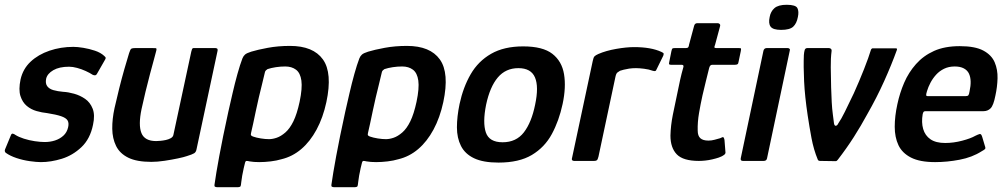

<svg xmlns="http://www.w3.org/2000/svg" viewBox="-31 -673 4209 803"><path d="M14 -106Q17 -115 22.5 -114Q28 -113 33 -109Q47 -100 69 -93Q91 -86 114.5 -82.5Q138 -79 156 -79Q179 -79 199 -85.5Q219 -92 234 -105.5Q249 -119 254 -141Q258 -159 251.5 -169.5Q245 -180 224.5 -187Q204 -194 166 -200Q145 -202 122 -208.5Q99 -215 81 -230Q63 -245 54.5 -271.5Q46 -298 55 -341Q65 -385 97 -415Q129 -445 176 -461Q223 -477 276 -477Q293 -477 317.5 -473Q342 -469 366 -461Q390 -453 405 -439Q411 -434 411 -430.5Q411 -427 407 -421L375 -365Q370 -354 357 -360Q345 -368 327.5 -376Q310 -384 291.5 -389Q273 -394 258 -394Q217 -394 192 -379.5Q167 -365 162 -344Q158 -324 166.5 -312.5Q175 -301 192.5 -296Q210 -291 233 -289Q254 -288 279 -281Q304 -274 325 -259.5Q346 -245 356.5 -218.5Q367 -192 358 -151Q346 -92 309.5 -57.5Q273 -23 227.5 -9Q182 5 140 5Q122 5 93.5 1Q65 -3 38 -12Q11 -21 -7 -34Q-13 -40 -10 -48Z M602 4Q541 4 505.5 -13.5Q470 -31 454.5 -62.5Q439 -94 438.5 -134.5Q438 -175 448 -221Q457 -261 467.5 -303Q478 -345 489 -383.5Q500 -422 509 -451Q514 -467 518.5 -469.5Q523 -472 535 -472H604Q616 -472 621 -471.5Q626 -471 621 -455Q620 -450 613 -425Q606 -400 596.5 -364Q587 -328 577.5 -289Q568 -250 561 -217Q547 -150 560.5 -116.5Q574 -83 622 -83Q628 -83 639.5 -84Q651 -85 662.5 -87.5Q674 -90 683 -95Q692 -100 694 -108L769 -457Q770 -462 772 -467Q774 -472 779 -472H869Q872 -472 876 -470.5Q880 -469 879 -461L791 -49Q789 -37 781 -32Q773 -27 750 -20Q739 -16 713 -10.5Q687 -5 657 -0.5Q627 4 602 4Z M866 100Q872 56 886 -20Q900 -96 924 -206Q932 -241 941.5 -282.5Q951 -324 962 -363.5Q973 -403 983 -429Q987 -439 994 -445Q1001 -451 1020 -457Q1046 -465 1089 -473Q1132 -481 1182 -481Q1279 -481 1319.5 -424.5Q1360 -368 1334 -246Q1320 -181 1293 -131Q1266 -81 1229 -49.5Q1192 -18 1146 -7Q1126 -1 1101 2Q1076 5 1053 5Q1030 5 1013 2Q1005 0 1000.5 0Q996 0 994 7Q992 14 988.5 29.5Q985 45 982 61.5Q979 78 978 89Q977 100 975.5 105Q974 110 961 110H879Q872 110 868.5 108Q865 106 866 100ZM1019 -117Q1017 -109 1019.5 -106.5Q1022 -104 1027 -102Q1041 -97 1060 -94Q1079 -91 1094 -91Q1109 -91 1126.5 -97Q1144 -103 1162.5 -119Q1181 -135 1196 -165.5Q1211 -196 1222 -247Q1234 -304 1229.5 -336Q1225 -368 1207 -381.5Q1189 -395 1162 -395Q1142 -395 1122.5 -392Q1103 -389 1088 -384Q1085 -382 1081.5 -379Q1078 -376 1077 -371Q1072 -348 1065 -321Q1058 -294 1051.5 -265.5Q1045 -237 1039 -209Q1033 -181 1028 -157Q1023 -133 1019 -117Z M1355 100Q1361 56 1375 -20Q1389 -96 1413 -206Q1421 -241 1430.5 -282.5Q1440 -324 1451 -363.5Q1462 -403 1472 -429Q1476 -439 1483 -445Q1490 -451 1509 -457Q1535 -465 1578 -473Q1621 -481 1671 -481Q1768 -481 1808.5 -424.5Q1849 -368 1823 -246Q1809 -181 1782 -131Q1755 -81 1718 -49.5Q1681 -18 1635 -7Q1615 -1 1590 2Q1565 5 1542 5Q1519 5 1502 2Q1494 0 1489.5 0Q1485 0 1483 7Q1481 14 1477.5 29.5Q1474 45 1471 61.5Q1468 78 1467 89Q1466 100 1464.5 105Q1463 110 1450 110H1368Q1361 110 1357.5 108Q1354 106 1355 100ZM1508 -117Q1506 -109 1508.5 -106.5Q1511 -104 1516 -102Q1530 -97 1549 -94Q1568 -91 1583 -91Q1598 -91 1615.5 -97Q1633 -103 1651.5 -119Q1670 -135 1685 -165.5Q1700 -196 1711 -247Q1723 -304 1718.5 -336Q1714 -368 1696 -381.5Q1678 -395 1651 -395Q1631 -395 1611.5 -392Q1592 -389 1577 -384Q1574 -382 1570.5 -379Q1567 -376 1566 -371Q1561 -348 1554 -321Q1547 -294 1540.5 -265.5Q1534 -237 1528 -209Q1522 -181 1517 -157Q1512 -133 1508 -117Z M2054 7Q1990 7 1952 -11Q1914 -29 1897 -62.5Q1880 -96 1880 -140.5Q1880 -185 1891 -238Q1906 -308 1937.5 -362.5Q1969 -417 2023 -448Q2077 -479 2157 -479Q2239 -479 2279 -448Q2319 -417 2328 -362.5Q2337 -308 2322 -238Q2307 -168 2277 -112.5Q2247 -57 2193.5 -25Q2140 7 2054 7ZM2071 -78Q2128 -78 2160 -119.5Q2192 -161 2207 -235Q2223 -310 2206.5 -349Q2190 -388 2137 -388Q2084 -388 2051 -349Q2018 -310 2002 -235Q1987 -160 2001 -119Q2015 -78 2071 -78Z M2621 -476Q2692 -476 2735 -456Q2744 -452 2744.5 -449Q2745 -446 2743 -440L2716 -385Q2713 -377 2709.5 -376Q2706 -375 2699 -377Q2683 -383 2662.5 -385.5Q2642 -388 2629 -388Q2613 -388 2600 -386Q2587 -384 2577.5 -381.5Q2568 -379 2562 -377Q2557 -374 2551.5 -370Q2546 -366 2543 -352L2472 -18Q2469 -6 2465.5 -3Q2462 0 2454 0H2370Q2366 0 2362.5 -2.5Q2359 -5 2362 -15L2448 -418Q2451 -433 2455.5 -437.5Q2460 -442 2471 -447Q2503 -461 2546 -468.5Q2589 -476 2621 -476Z M2892 0Q2826 0 2799.5 -27.5Q2773 -55 2773 -106Q2774 -148 2783 -193Q2792 -238 2802 -284Q2808 -314 2813.5 -339Q2819 -364 2827 -392Q2830 -402 2820 -402H2776Q2770 -402 2768 -404Q2766 -406 2768 -414L2777 -459Q2779 -469 2782 -470.5Q2785 -472 2793 -472H2838Q2845 -472 2847.5 -475.5Q2850 -479 2851 -487L2872 -565Q2875 -576 2885 -576H2971Q2975 -576 2978.5 -573Q2982 -570 2981 -565L2960 -487Q2956 -477 2957 -474.5Q2958 -472 2964 -472H3058Q3067 -472 3068 -470Q3069 -468 3067 -458L3058 -415Q3057 -407 3053.5 -404.5Q3050 -402 3042 -402H2948Q2943 -402 2940 -399Q2937 -396 2935 -389Q2928 -361 2921 -332.5Q2914 -304 2907 -274Q2899 -238 2892.5 -200Q2886 -162 2887 -127Q2887 -105 2898 -95Q2909 -85 2932 -85Q2945 -85 2957.5 -88.5Q2970 -92 2981 -95Q2992 -101 2994.5 -99Q2997 -97 2999 -88L3003 -37Q3006 -25 2975 -14Q2963 -10 2948 -6.5Q2933 -3 2918.5 -1.5Q2904 0 2892 0Z M3306 -602Q3301 -575 3286.5 -561.5Q3272 -548 3236 -548Q3202 -548 3192 -561.5Q3182 -575 3188 -602Q3192 -625 3208 -639Q3224 -653 3259 -653Q3297 -653 3304 -639Q3311 -625 3306 -602ZM3177 -11Q3175 0 3163 0H3076Q3065 0 3067 -11L3162 -461Q3165 -472 3176 -472H3263Q3268 -472 3271 -469Q3274 -466 3272 -461Z M3399 0Q3391 0 3389 -6Q3372 -47 3363 -95Q3354 -143 3347 -190Q3335 -270 3332 -333Q3329 -396 3331 -443Q3332 -456 3334.5 -464Q3337 -472 3346 -472H3435Q3441 -472 3444.5 -468.5Q3448 -465 3447 -460Q3443 -429 3443.5 -391.5Q3444 -354 3445 -308Q3446 -274 3447.5 -246Q3449 -218 3452 -196Q3455 -174 3457 -157Q3459 -146 3465 -147Q3471 -148 3475 -157Q3487 -174 3502.5 -205.5Q3518 -237 3540 -283Q3563 -334 3582.5 -383.5Q3602 -433 3612 -466Q3615 -471 3619 -471H3716Q3722 -471 3720 -464Q3698 -403 3667 -334Q3636 -265 3596 -195Q3570 -147 3540 -100Q3510 -53 3473 -5Q3469 1 3464 1Z M3722 -237Q3732 -284 3750.5 -327Q3769 -370 3800 -405Q3831 -440 3875.5 -460Q3920 -480 3983 -480Q4047 -480 4081.5 -461.5Q4116 -443 4129 -412.5Q4142 -382 4141 -345.5Q4140 -309 4132 -273Q4124 -232 4112 -220Q4100 -208 4082 -208H3840Q3835 -208 3832.5 -206Q3830 -204 3828 -196Q3822 -161 3830 -133.5Q3838 -106 3860.5 -90.5Q3883 -75 3922 -75Q3957 -75 3993 -84.5Q4029 -94 4048 -105Q4060 -111 4066.5 -112.5Q4073 -114 4077 -100L4088 -63Q4092 -53 4088.5 -49.5Q4085 -46 4074 -40Q4035 -15 3982.5 -5Q3930 5 3880 5Q3816 5 3779 -14Q3742 -33 3726.5 -66Q3711 -99 3711 -143Q3711 -187 3722 -237ZM4024 -291Q4029 -314 4028.5 -332.5Q4028 -351 4021.5 -365Q4015 -379 4000 -387Q3985 -395 3962 -395Q3937 -395 3917.5 -385.5Q3898 -376 3884 -360.5Q3870 -345 3860.5 -327Q3851 -309 3846 -292Q3842 -279 3842.5 -275Q3843 -271 3849 -271Q3888 -271 3928 -271Q3968 -271 4008 -271Q4016 -271 4019 -274.5Q4022 -278 4024 -291Z"/></svg>

Font: Glory SemiBold
Style: Italic
Weight: 600
Italic angle: -12°
Designer: Robert Leuschke
Foundry: Robert Leuschke
Version: Version 1.011